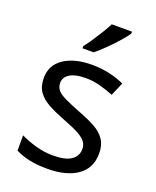

<svg xmlns="http://www.w3.org/2000/svg" viewBox="-144 -850 767 944"><g transform="rotate(20 239.5 -378.0)"><path d="M434 -148Q434 -70 376 -30Q318 10 220 10Q164 10 123.5 1Q83 -8 52 -24V-104Q84 -88 129.5 -74.5Q175 -61 222 -61Q289 -61 319 -82.5Q349 -104 349 -140Q349 -160 338 -176Q327 -192 298.5 -208Q270 -224 217 -244Q165 -264 128 -284Q91 -304 71 -332Q51 -360 51 -404Q51 -472 106.5 -509Q162 -546 252 -546Q301 -546 343.5 -536.5Q386 -527 423 -510L393 -440Q359 -454 322 -464Q285 -474 246 -474Q192 -474 163.5 -456.5Q135 -439 135 -409Q135 -387 148 -371.5Q161 -356 191.5 -341.5Q222 -327 273 -307Q324 -288 360 -268Q396 -248 415 -219.5Q434 -191 434 -148ZM381 -766V-756Q369 -738 344 -709.5Q319 -681 290 -652.5Q261 -624 238 -606H180V-618Q195 -636 212.5 -662.5Q230 -689 247 -716.5Q264 -744 275 -766Z"/></g></svg>

Font: Noto IKEA Arabic
Style: Regular
Weight: 400
Designer: Monotype Design Team
Foundry: Monotype Imaging Inc.
Version: Version 1.200